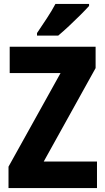

<svg xmlns="http://www.w3.org/2000/svg" viewBox="-20 -950 532 970"><path d="M470 0H23V-108L286 -581H29V-714H463V-606L201 -134H470ZM430 -920Q414 -902 386.5 -874.5Q359 -847 329 -819Q299 -791 274 -770H167V-783Q192 -820 217 -858Q242 -896 260 -930H430Z"/></svg>

Font: Noto Sans Armenian Condensed ExtraBold
Style: Regular
Weight: 800
Width: 3
Designer: Monotype Design Team
Foundry: Monotype Imaging Inc.
Version: Version 2.008; ttfautohint (v1.8.4.7-5d5b)